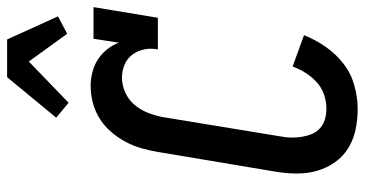

<svg xmlns="http://www.w3.org/2000/svg" viewBox="-263 -755 1026 540"><g transform="rotate(-90 250.0 -485.0)"><path d="M214 8Q184 8 155.5 2Q127 -4 103.5 -18.5Q80 -33 64 -55.5Q48 -78 40 -105Q32 -132 32 -162Q32 -192 37 -222L93 -556Q97 -579 103.5 -601.5Q110 -624 121.5 -645.5Q133 -667 149.5 -686Q166 -705 187 -718Q208 -731 231.5 -737Q255 -743 278 -743Q298 -743 317.5 -738Q337 -733 353 -722.5Q369 -712 381 -697Q393 -682 400 -664L411 -735H500L470 -554H381Q385 -574 381 -592.5Q377 -611 366.5 -625.5Q356 -640 338.5 -647.5Q321 -655 301 -655Q281 -655 260.5 -646Q240 -637 225.5 -620Q211 -603 203 -582.5Q195 -562 191 -542L136 -207Q133 -192 133 -177Q133 -162 135.5 -147.5Q138 -133 143.5 -120Q149 -107 160 -97.5Q171 -88 185 -84Q199 -80 215 -80Q234 -80 253.5 -86.5Q273 -93 288.5 -107Q304 -121 315 -138.5Q326 -156 333 -175L421 -143Q409 -112 389 -83Q369 -54 341.5 -32.5Q314 -11 280 -1.5Q246 8 214 8ZM231 -805 189 -840 303 -978H409L474 -835L425 -809L347 -917Z"/></g></svg>

Font: Iosevka Curly Slab Semibold
Style: Italic
Weight: 600
Italic angle: -9°
Monospace: yes
Designer: Belleve Invis
Foundry: Belleve Invis
Version: Version 22.1.2; ttfautohint (v1.8.4)